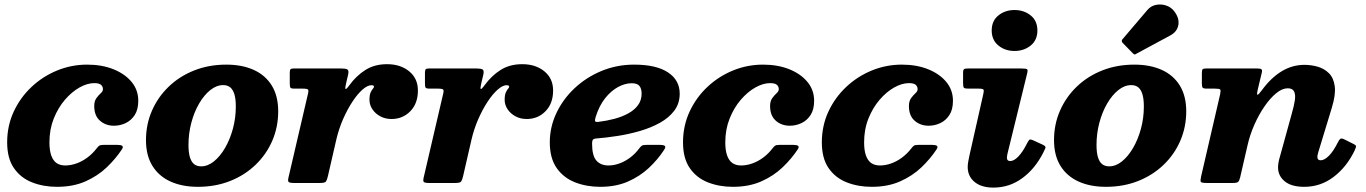

<svg xmlns="http://www.w3.org/2000/svg" viewBox="-20 -831 6205 872"><path d="M608 -373.5Q608 -422 577.8 -458.8Q547.5 -495.5 495.2 -516.5Q443 -537.5 376 -537.5Q304.5 -537.5 239.2 -510.8Q174 -484 123 -436Q72 -388 42.2 -323.8Q12.5 -259.5 12.5 -184.5Q12.5 -112 43.2 -67.5Q74 -23 125.5 -2.8Q177 17.5 239 17.5Q312 17.5 368 -7.2Q424 -32 464.8 -71Q505.5 -110 533.5 -152.5Q541 -164 535.2 -168.5Q529.5 -173 514 -173H450.5Q435.5 -173 430 -168.8Q424.5 -164.5 418.5 -156.5Q400 -132.5 376.2 -115Q352.5 -97.5 326.8 -88.5Q301 -79.5 276.5 -79.5Q253 -79.5 237.2 -90.2Q221.5 -101 213 -124.2Q204.5 -147.5 204.5 -184.5Q204.5 -243.5 224.2 -292.8Q244 -342 275 -378Q306 -414 341.2 -433.8Q376.5 -453.5 408 -453.5Q430 -453.5 438.8 -445.8Q447.5 -438 447.5 -426Q447.5 -416.5 437.8 -407.8Q428 -399 418 -385.5Q408 -372 408 -349.5Q408 -305.5 434 -282.8Q460 -260 497.5 -260Q525.5 -260 550.8 -272Q576 -284 592 -308.8Q608 -333.5 608 -373.5Z M643 -194.5Q643 -125 672.2 -77.8Q701.5 -30.5 754.5 -6.5Q807.5 17.5 879 17.5Q958.5 17.5 1025.2 -9Q1092 -35.5 1141 -82.8Q1190 -130 1216.8 -192.2Q1243.5 -254.5 1243.5 -325.5Q1243.5 -395 1214.5 -442.2Q1185.5 -489.5 1132.5 -513.5Q1079.5 -537.5 1008 -537.5Q928.5 -537.5 861.8 -511Q795 -484.5 746 -437.2Q697 -390 670 -328Q643 -266 643 -194.5ZM836 -172.5Q836 -225 849 -273.8Q862 -322.5 884.5 -361Q907 -399.5 935.2 -422Q963.5 -444.5 993.5 -444.5Q1013.5 -444.5 1026 -434Q1038.5 -423.5 1044.8 -402Q1051 -380.5 1051 -347.5Q1051 -295.5 1037.8 -246.5Q1024.5 -197.5 1002 -159Q979.5 -120.5 951.5 -98Q923.5 -75.5 893.5 -75.5Q873.5 -75.5 861 -86Q848.5 -96.5 842.2 -118Q836 -139.5 836 -172.5Z M1313.5 -520Q1302.5 -520 1299.2 -516Q1296 -512 1296 -500.5V-453Q1296 -437.5 1299 -433Q1302 -428.5 1317 -428.5H1354.5Q1376 -428.5 1379.2 -423.8Q1382.5 -419 1378 -402L1290 -24Q1286.5 -9 1291 -4.5Q1295.5 0 1315.5 0H1433Q1455.5 0 1460.2 -6.5Q1465 -13 1469 -30L1507.5 -197.5Q1519 -246.5 1538.5 -290.8Q1558 -335 1581 -369.8Q1604 -404.5 1626.5 -424.2Q1649 -444 1666.5 -444Q1678.5 -444 1678.5 -437.5Q1678.5 -433 1673.5 -427.8Q1668.5 -422.5 1663.2 -411Q1658 -399.5 1658 -377.5Q1658 -354.5 1671.5 -334.5Q1685 -314.5 1707.5 -302.5Q1730 -290.5 1758 -290.5Q1809 -290.5 1843.5 -325.8Q1878 -361 1878 -420Q1878 -474.5 1838.5 -507Q1799 -539.5 1738 -539.5Q1681 -539.5 1639.5 -513.2Q1598 -487 1566.5 -443.5Q1551 -422.5 1549 -427.5Q1547 -432.5 1551.5 -451L1561.5 -494Q1565 -511.5 1557.2 -515.8Q1549.5 -520 1530 -520Z M1927.5 -520Q1916.5 -520 1913.2 -516Q1910 -512 1910 -500.5V-453Q1910 -437.5 1913 -433Q1916 -428.5 1931 -428.5H1968.5Q1990 -428.5 1993.2 -423.8Q1996.5 -419 1992 -402L1904 -24Q1900.5 -9 1905 -4.5Q1909.5 0 1929.5 0H2047Q2069.5 0 2074.2 -6.5Q2079 -13 2083 -30L2121.5 -197.5Q2133 -246.5 2152.5 -290.8Q2172 -335 2195 -369.8Q2218 -404.5 2240.5 -424.2Q2263 -444 2280.5 -444Q2292.5 -444 2292.5 -437.5Q2292.5 -433 2287.5 -427.8Q2282.5 -422.5 2277.2 -411Q2272 -399.5 2272 -377.5Q2272 -354.5 2285.5 -334.5Q2299 -314.5 2321.5 -302.5Q2344 -290.5 2372 -290.5Q2423 -290.5 2457.5 -325.8Q2492 -361 2492 -420Q2492 -474.5 2452.5 -507Q2413 -539.5 2352 -539.5Q2295 -539.5 2253.5 -513.2Q2212 -487 2180.5 -443.5Q2165 -422.5 2163 -427.5Q2161 -432.5 2165.5 -451L2175.5 -494Q2179 -511.5 2171.2 -515.8Q2163.5 -520 2144 -520Z M2477 -184.5Q2477 -112 2508.5 -67.5Q2540 -23 2592 -2.8Q2644 17.5 2706 17.5Q2777.5 17.5 2832 -6.5Q2886.5 -30.5 2926.8 -68.2Q2967 -106 2994.5 -148Q3004.5 -162 3000.2 -167.5Q2996 -173 2976 -173H2915.5Q2900.5 -173 2895 -169.2Q2889.5 -165.5 2884 -158Q2865.5 -133 2842.2 -115.5Q2819 -98 2793.5 -88.8Q2768 -79.5 2743.5 -79.5Q2708.5 -79.5 2688.8 -101.5Q2669 -123.5 2669 -179Q2669 -191 2672.5 -196Q2676 -201 2687.5 -202Q2732.5 -205.5 2784.2 -213.5Q2836 -221.5 2886 -236Q2936 -250.5 2977 -273.2Q3018 -296 3042.5 -328.5Q3067 -361 3067 -405.5Q3067 -467 3013.8 -502.2Q2960.5 -537.5 2860 -537.5Q2781.5 -537.5 2712 -508.8Q2642.5 -480 2589.8 -430.5Q2537 -381 2507 -317.5Q2477 -254 2477 -184.5ZM2698 -277.5Q2685 -276 2683 -280.5Q2681 -285 2685 -299Q2701 -350.5 2728 -384.5Q2755 -418.5 2787 -435.8Q2819 -453 2849 -453Q2874 -453 2884 -440.8Q2894 -428.5 2894 -406Q2894 -375.5 2877.5 -353.2Q2861 -331 2833 -315.8Q2805 -300.5 2770 -291.2Q2735 -282 2698 -277.5Z M3677.5 -373.5Q3677.5 -422 3647.2 -458.8Q3617 -495.5 3564.8 -516.5Q3512.5 -537.5 3445.5 -537.5Q3374 -537.5 3308.8 -510.8Q3243.5 -484 3192.5 -436Q3141.5 -388 3111.8 -323.8Q3082 -259.5 3082 -184.5Q3082 -112 3112.8 -67.5Q3143.5 -23 3195 -2.8Q3246.5 17.5 3308.5 17.5Q3381.5 17.5 3437.5 -7.2Q3493.5 -32 3534.2 -71Q3575 -110 3603 -152.5Q3610.5 -164 3604.8 -168.5Q3599 -173 3583.5 -173H3520Q3505 -173 3499.5 -168.8Q3494 -164.5 3488 -156.5Q3469.5 -132.5 3445.8 -115Q3422 -97.5 3396.2 -88.5Q3370.5 -79.5 3346 -79.5Q3322.5 -79.5 3306.8 -90.2Q3291 -101 3282.5 -124.2Q3274 -147.5 3274 -184.5Q3274 -243.5 3293.8 -292.8Q3313.5 -342 3344.5 -378Q3375.5 -414 3410.8 -433.8Q3446 -453.5 3477.5 -453.5Q3499.5 -453.5 3508.2 -445.8Q3517 -438 3517 -426Q3517 -416.5 3507.2 -407.8Q3497.5 -399 3487.5 -385.5Q3477.5 -372 3477.5 -349.5Q3477.5 -305.5 3503.5 -282.8Q3529.5 -260 3567 -260Q3595 -260 3620.2 -272Q3645.5 -284 3661.5 -308.8Q3677.5 -333.5 3677.5 -373.5Z M4308 -373.5Q4308 -422 4277.8 -458.8Q4247.5 -495.5 4195.2 -516.5Q4143 -537.5 4076 -537.5Q4004.5 -537.5 3939.2 -510.8Q3874 -484 3823 -436Q3772 -388 3742.2 -323.8Q3712.5 -259.5 3712.5 -184.5Q3712.5 -112 3743.2 -67.5Q3774 -23 3825.5 -2.8Q3877 17.5 3939 17.5Q4012 17.5 4068 -7.2Q4124 -32 4164.8 -71Q4205.5 -110 4233.5 -152.5Q4241 -164 4235.2 -168.5Q4229.5 -173 4214 -173H4150.5Q4135.5 -173 4130 -168.8Q4124.5 -164.5 4118.5 -156.5Q4100 -132.5 4076.2 -115Q4052.5 -97.5 4026.8 -88.5Q4001 -79.5 3976.5 -79.5Q3953 -79.5 3937.2 -90.2Q3921.5 -101 3913 -124.2Q3904.5 -147.5 3904.5 -184.5Q3904.5 -243.5 3924.2 -292.8Q3944 -342 3975 -378Q4006 -414 4041.2 -433.8Q4076.5 -453.5 4108 -453.5Q4130 -453.5 4138.8 -445.8Q4147.5 -438 4147.5 -426Q4147.5 -416.5 4137.8 -407.8Q4128 -399 4118 -385.5Q4108 -372 4108 -349.5Q4108 -305.5 4134 -282.8Q4160 -260 4197.5 -260Q4225.5 -260 4250.8 -272Q4276 -284 4292 -308.8Q4308 -333.5 4308 -373.5Z M4643.5 -491.5Q4649 -511.5 4645.5 -515.8Q4642 -520 4618.5 -520H4376Q4363 -520 4358.5 -517Q4354 -514 4354 -500.5V-452Q4354 -436.5 4357.8 -432.5Q4361.5 -428.5 4376.5 -428.5H4424Q4444 -428.5 4446.8 -423.8Q4449.5 -419 4445.5 -402.5L4383 -125.5Q4381 -115.5 4378 -100.2Q4375 -85 4375 -73Q4375 -30.5 4406 -4.8Q4437 21 4491.5 21Q4564.5 21 4622.8 -21.8Q4681 -64.5 4718 -137.5Q4725 -151 4728 -158.8Q4731 -166.5 4716.5 -173.5L4675 -192.5Q4659 -200 4655 -196.2Q4651 -192.5 4643.5 -178Q4625 -141 4605 -120.2Q4585 -99.5 4568 -99.5Q4553 -99.5 4553 -115Q4553 -119 4554 -124.5Q4555 -130 4556 -134.5ZM4484 -692.5Q4484 -649 4514.5 -624.2Q4545 -599.5 4587.5 -599.5Q4630.5 -599.5 4661 -624.2Q4691.5 -649 4691.5 -692.5Q4691.5 -736.5 4661 -761Q4630.5 -785.5 4587.5 -785.5Q4545 -785.5 4514.5 -761Q4484 -736.5 4484 -692.5Z M5312 -781Q5298 -799 5275.5 -806.2Q5253 -813.5 5229.8 -808.8Q5206.5 -804 5191 -785.5L5079 -654Q5070.5 -645.5 5078.5 -636.5L5124.5 -589.5Q5129 -584.5 5132.2 -583.8Q5135.5 -583 5141 -587L5295 -670Q5326.5 -687 5331.8 -718Q5337 -749 5312 -781ZM4767 -194.5Q4767 -125 4796.2 -77.8Q4825.5 -30.5 4878.5 -6.5Q4931.5 17.5 5003 17.5Q5082.5 17.5 5149.2 -9Q5216 -35.5 5265 -82.8Q5314 -130 5340.8 -192.2Q5367.5 -254.5 5367.5 -325.5Q5367.5 -395 5338.5 -442.2Q5309.5 -489.5 5256.5 -513.5Q5203.5 -537.5 5132 -537.5Q5052.5 -537.5 4985.8 -511Q4919 -484.5 4870 -437.2Q4821 -390 4794 -328Q4767 -266 4767 -194.5ZM4960 -172.5Q4960 -225 4973 -273.8Q4986 -322.5 5008.5 -361Q5031 -399.5 5059.2 -422Q5087.5 -444.5 5117.5 -444.5Q5137.5 -444.5 5150 -434Q5162.5 -423.5 5168.8 -402Q5175 -380.5 5175 -347.5Q5175 -295.5 5161.8 -246.5Q5148.5 -197.5 5126 -159Q5103.5 -120.5 5075.5 -98Q5047.5 -75.5 5017.5 -75.5Q4997.5 -75.5 4985 -86Q4972.5 -96.5 4966.2 -118Q4960 -139.5 4960 -172.5Z M5458 -520Q5445 -520 5441.8 -516.2Q5438.5 -512.5 5438.5 -498.5V-451.5Q5438.5 -437.5 5442 -433Q5445.5 -428.5 5460.5 -428.5H5497.5Q5519 -428.5 5522 -424.2Q5525 -420 5521.5 -403L5435 -29.5Q5431 -11 5433.5 -5.5Q5436 0 5460.5 0H5580Q5598 0 5603.2 -5Q5608.5 -10 5612 -24L5645.5 -169.5Q5656.5 -218.5 5677 -264.8Q5697.5 -311 5723.2 -348.2Q5749 -385.5 5776.2 -407.8Q5803.5 -430 5828.5 -430Q5850 -430 5857.2 -415.8Q5864.5 -401.5 5860.8 -375.8Q5857 -350 5847 -315.5L5792 -116Q5789 -106.5 5786.8 -94.2Q5784.5 -82 5784.5 -70.5Q5784.5 -32.5 5814.8 -7.5Q5845 17.5 5903.5 17.5Q5978 17.5 6037.2 -27.8Q6096.5 -73 6132 -147Q6139 -162 6138.8 -167Q6138.5 -172 6123.5 -179L6083.5 -199Q6072.5 -204 6067.2 -200.2Q6062 -196.5 6057 -186Q6036 -144 6015.5 -123.5Q5995 -103 5978 -103Q5963 -103 5963 -118.5Q5963 -125.5 5967 -139L6028.5 -341Q6047 -401 6042 -439Q6037 -477 6015.8 -498.2Q5994.5 -519.5 5964.8 -528Q5935 -536.5 5904.5 -536.5Q5849 -536.5 5800.5 -507Q5752 -477.5 5710 -420Q5694.5 -399 5690.8 -400.8Q5687 -402.5 5692 -423L5710.5 -500.5Q5713.5 -512.5 5709.2 -516.2Q5705 -520 5690 -520Z"/></svg>

Font: Besley ExtraBold
Style: Italic
Weight: 800
Italic angle: -13°
Designer: Owen Earl
Foundry: indestructible type*
Version: Version 2.001